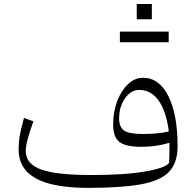

<svg xmlns="http://www.w3.org/2000/svg" viewBox="-20 -931 977 957"><path d="M823.2 -120.1Q824.2 -143.1 824.5 -169.7Q824.7 -196.3 824.7 -219.2Q757.3 -199.2 684.1 -199.2Q606 -199.2 575 -223.6Q543.9 -248 543.9 -310.1Q543.9 -374 564.2 -427Q584.5 -480 618.4 -511.7Q652.3 -543.5 692.9 -543.5Q772.9 -543.5 819.1 -452.1Q865.2 -360.8 865.2 -201.7Q865.2 -118.2 821.3 -73.5Q777.3 -28.8 679.4 -11.7Q581.5 5.4 419.4 5.4Q244.1 5.4 158.4 -42Q72.8 -89.4 72.8 -186.5Q72.8 -222.7 78.6 -255.9Q84.5 -289.1 99.6 -343.3L146.5 -326.2Q108.4 -222.2 108.4 -178.2Q108.4 -114.3 184.6 -86.4Q260.7 -58.6 435.5 -58.6Q606 -58.6 707.5 -76.9Q809.1 -95.2 823.2 -120.1ZM821.3 -275.9Q809.1 -375.5 771 -429.2Q732.9 -482.9 673.3 -482.9Q646 -482.9 623.3 -463.6Q600.6 -444.3 587.2 -412.4Q573.7 -380.4 573.7 -341.3Q573.7 -296.9 598.9 -280Q624 -263.2 691.9 -263.2Q770.5 -263.2 821.3 -275.9ZM577.6 -720.2V-773.4H820.8V-720.2ZM661.6 -911.1H736.8V-835H661.6Z"/></svg>

Font: Pinar-DS3-FD Light
Style: Regular
Weight: 300
Designer: Amin Abedi
Version: Version 3.000